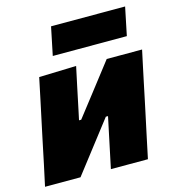

<svg xmlns="http://www.w3.org/2000/svg" viewBox="-114 -804 815 894"><g transform="rotate(-15 294.0 -357.0)"><path d="M-7 0Q4.5 -52.5 15 -102Q25 -151 38.5 -214.5L49 -264Q66 -343 77 -395.5Q88 -448 99 -500.5L278.5 -506Q268.5 -459.5 259 -414.5Q249.5 -369.5 235.5 -302.5L226 -258H236.5L320 -365.5Q371.5 -431.5 424.5 -500.5H595Q587.5 -465.5 580.2 -431.5Q573 -397.5 564.5 -357.2Q556 -317 545 -264L534.5 -214.5Q521 -151.5 510.5 -102Q500 -52 489 0H310.5Q321 -49.5 330.5 -95Q340 -140 352 -197L361.5 -242H351L271 -138.5Q244.5 -104 217.5 -69.2Q190.5 -34.5 164 0ZM185.5 -579 213.5 -714.5H570.5L542.5 -579Z"/></g></svg>

Font: Heraclito ExtraBold
Style: Italic
Weight: 800
Italic angle: -12°
Designer: Kostas Bartsokas (font) & Cristiano Sobral (main changes)
Foundry: Kostas Bartsokas (font) & Cristiano Sobral (main changes)
Version: Version 1.00;July 8, 2020;FontCreator 13.0.0.2655 64-bit